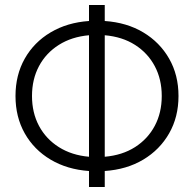

<svg xmlns="http://www.w3.org/2000/svg" viewBox="-20 -748 775 768"><path d="M336 0V-64Q249 -70 182.5 -109.5Q116 -149 79 -214.5Q42 -280 42 -364Q42 -448 79 -513.5Q116 -579 182.5 -618.5Q249 -658 336 -664V-728H399V-664Q487 -658 553 -618.5Q619 -579 656.5 -513.5Q694 -448 694 -364Q694 -280 656.5 -214.5Q619 -149 553 -109.5Q487 -70 399 -64V0ZM627 -364Q627 -431 599 -483.5Q571 -536 520 -568.5Q469 -601 399 -607V-121Q469 -127 520 -159.5Q571 -192 599 -244.5Q627 -297 627 -364ZM108 -364Q108 -297 136 -244.5Q164 -192 215.5 -159.5Q267 -127 336 -121V-607Q267 -601 215.5 -568.5Q164 -536 136 -483.5Q108 -431 108 -364Z"/></svg>

Font: Murecho Light
Style: Regular
Weight: 300
Designer: Neil Summerour
Foundry: Positype
Version: Version 1.010; ttfautohint (v1.8.3)